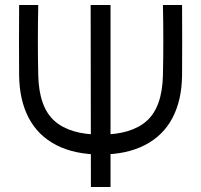

<svg xmlns="http://www.w3.org/2000/svg" viewBox="-20 -753 810 773"><path d="M134 -450Q137 -322 199 -266.5Q261 -211 385 -211Q509 -211 571 -266.5Q633 -322 636 -450Q639 -584 636 -733H713Q714 -584 713 -450Q712 -350 674.5 -278.5Q637 -207 563.5 -169Q490 -131 385 -131Q280 -131 206.5 -169Q133 -207 95.5 -278.5Q58 -350 57 -450Q56 -584 57 -733H134Q131 -584 134 -450ZM425 -733V0H346L345 -733Z"/></svg>

Font: Kreadon
Style: Regular
Weight: 400
Designer: kohakuno
Foundry: StudioGnu
Version: Version 1.000;Glyphs 3.1.2 (3151)